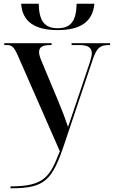

<svg xmlns="http://www.w3.org/2000/svg" viewBox="-20 -767 609 1027"><path d="M289 -606C412 -606 476 -652 485 -747H390C388 -654 358 -616 289 -616C219 -616 189 -654 187 -747H93C100 -652 164 -606 289 -606ZM36 230V240H43C220 240 260 196 324 4L476 -448C497 -511 515 -526 563 -526H569V-536H363V-526H405C451 -526 471 -512 471 -482C471 -470 467 -454 461 -435L384 -206C374 -176 359 -133 344 -88C331 -127 311 -180 290 -230L201 -443C193 -462 189 -477 189 -489C189 -517 211 -526 248 -526H256V-536H3V-526H19C43 -526 56 -514 74 -473L300 42C248 174 222 230 36 230Z"/></svg>

Font: Noto Serif Display Medium
Style: Regular
Weight: 500
Designer: Monotype Design Team
Foundry: Monotype Imaging Inc.
Version: Version 2.009